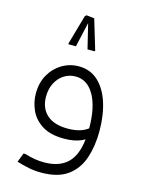

<svg xmlns="http://www.w3.org/2000/svg" viewBox="-126 -719 738 992"><g transform="rotate(15 243.5 -223.0)"><path d="M262 0Q189 0 145 -28Q101 -56 81.5 -99Q62 -142 62 -188Q62 -246 86.5 -289Q111 -332 152 -356.5Q193 -381 241 -381Q303 -381 345 -342Q387 -303 408.5 -236Q430 -169 430 -84H375Q375 -197 338.5 -261.5Q302 -326 239 -326Q205 -326 177.5 -308.5Q150 -291 133.5 -259.5Q117 -228 117 -186Q117 -125 155.5 -90Q194 -55 268 -55Q309 -55 339.5 -66Q370 -77 389 -98L413 -58Q391 -33 354 -16.5Q317 0 262 0ZM194 200Q158 200 126.5 193.5Q95 187 62 177L81 128H90Q121 137 145 141Q169 145 194 145Q287 145 331 90Q375 35 375 -84H430Q430 -5 408.5 59.5Q387 124 335.5 162Q284 200 194 200ZM211 -646 253 -641 301 -481 299 -477H261L227 -617L231 -618L199 -477H160L158 -481L203 -639Z"/></g></svg>

Font: Fustat Light
Style: Regular
Weight: 300
Designer: Mohamed Gaber, Khaled Hosny, Laura Garcia Mut
Foundry: Kief Type Foundry, Alif Type Foundry, Hard Type Foundry
Version: Version 1.007